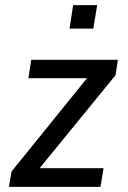

<svg xmlns="http://www.w3.org/2000/svg" viewBox="-20 -731 499 751"><path d="M15 0 25 -60 342 -452 334 -425H91L102 -497H441L432 -437L112 -45L121 -73H385L373 0ZM252 -619 266 -711H360L345 -619Z"/></svg>

Font: Nunito Sans 7pt Condensed Medium
Style: Italic
Weight: 500
Width: 3
Italic angle: -9°
Designer: Vernon Adams
Foundry: Vernon Adams
Version: Version 3.101;gftools[0.9.27]